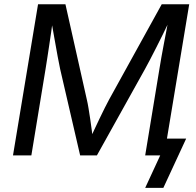

<svg xmlns="http://www.w3.org/2000/svg" viewBox="-20 -748 943 924"><path d="M42.5 0 163.1 -727.5H294.9L397.9 -268.6Q401.9 -252 406 -227.3Q410.2 -202.6 414.3 -174.3Q418.5 -146 422.1 -118.2Q425.8 -90.3 428.2 -67.4H407.7Q418.9 -91.8 432.1 -120.1Q445.3 -148.4 458.7 -176.5Q472.2 -204.6 484.1 -228.5Q496.1 -252.4 504.9 -268.6L758.3 -727.5H890.6L770 0H678.7L747.1 -415.5Q751 -439.9 756.3 -470.2Q761.7 -500.5 767.8 -532.7Q773.9 -564.9 780 -596.4Q786.1 -627.9 791 -655.3H798.8Q782.7 -621.1 765.4 -585.9Q748 -550.8 731.7 -518.6Q715.3 -486.3 701.4 -459.7Q687.5 -433.1 677.7 -415.5L446.3 0H365.7L269.5 -415.5Q264.6 -438 257.6 -475.8Q250.5 -513.7 242.4 -560.5Q234.4 -607.4 225.6 -655.3H234.9Q231 -626 226.3 -593.8Q221.7 -561.5 216.8 -529.5Q211.9 -497.6 207.5 -468.3Q203.1 -439 199.2 -415.5L130.9 0ZM678.7 156.2 751 0H719.2L732.4 -81.1H876L766.1 156.2Z"/></svg>

Font: Adwaita Sans
Style: Italic
Weight: 400
Italic angle: -9.39999°
Designer: Rasmus Andersson
Foundry: rsms
Version: Version 4.001;git-9221beed3